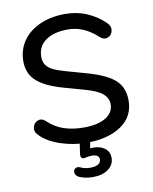

<svg xmlns="http://www.w3.org/2000/svg" viewBox="-94 -749 805 1012"><g transform="rotate(-10 308.5 -243.0)"><path d="M76.3 -74.1Q54.4 -93.9 59.1 -118.1Q63.9 -142.3 85.7 -151Q107.6 -159.6 128.2 -140.1Q166.5 -103.7 213.3 -88.1Q260 -72.5 320 -72.5Q393.5 -72.5 436.6 -98.3Q479.7 -124.2 479 -171.3Q478.2 -203.1 450.9 -226.4Q423.6 -249.7 356.1 -268.2L249.9 -298Q153.5 -324.8 109.2 -365.2Q64.9 -405.6 64.9 -470.6Q64.9 -533 98.2 -580.4Q131.6 -627.9 190.8 -653.6Q250 -679.3 324.9 -679.3Q388.4 -679.3 442.2 -655.7Q496.1 -632.1 535.3 -593.1Q556 -573.1 551.1 -549.3Q546.3 -525.6 524.8 -517.5Q503.4 -509.4 481.7 -529.2Q446.4 -562 407.4 -579.2Q368.5 -596.3 324.3 -596.3Q249.8 -596.3 206 -565.2Q162.1 -534.1 162.1 -478.7Q162.1 -452 173.4 -435Q184.6 -417.9 209.3 -405.5Q234.1 -393 279.2 -380.7L384.8 -350.9Q486.4 -322.4 530.6 -282.9Q574.8 -243.4 575.6 -174.8Q576.3 -86.5 505.5 -38.6Q434.7 9.3 320.7 9.3Q251 9.3 182.8 -12.9Q114.5 -35.1 76.3 -74.1ZM249.5 179.5Q230.7 170.7 228 155.5Q225.2 140.3 236.8 131.8Q248.4 123.3 265 131.5Q286 142.1 315.9 142.1Q342.6 142.1 357.7 133.1Q372.9 124.1 372.9 107.2Q372.9 94.7 363.5 87.8Q354.1 80.9 335.1 80.9Q316.9 80.9 303.2 84.6Q294.5 87 289.3 86.9Q284.1 86.7 279.5 83.1Q271.9 76.5 274.9 58.2L286.6 -20H342.8L329.8 55.6L303 48Q329.8 40.4 348.6 40.4Q387.3 40.4 411 59.1Q434.8 77.9 434.8 109.7Q434.8 147.3 403.1 170.2Q371.4 193.1 320.6 193.1Q301.4 193.1 283.4 189.6Q265.4 186.1 249.5 179.5Z"/></g></svg>

Font: SN Pro Thin
Style: Regular
Weight: 200
Designer: Tobias Whetton
Foundry: Supernotes
Version: Version 1.003;Glyphs 3.3 (3324)